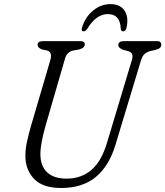

<svg xmlns="http://www.w3.org/2000/svg" viewBox="-20 -900 804 934"><path d="M500.5 -205.5 620.5 -604.5Q626.5 -623 623.5 -634.2Q620.5 -645.5 603.5 -651.5L579.5 -657.5Q555.5 -667 555.5 -680Q555.5 -700 583 -700H743.5Q764.5 -700 764.5 -683.5Q764.5 -673.5 758.8 -667.8Q753 -662 737 -657.5L710.5 -651.5Q692 -646 682 -636.2Q672 -626.5 665 -603.5L542.5 -198Q511 -92.5 446 -39Q381 14.5 277.5 14.5Q186.5 14.5 144.5 -31.2Q102.5 -77 103.5 -144.5Q103.5 -176 112.2 -215Q121 -254 132 -291.5L225.5 -610Q230 -626.5 226.5 -638.5Q223 -650.5 209 -654.5L184.5 -659.5Q163 -667 163 -682.5Q163.5 -700 189.5 -700H370.5Q392.5 -700 392.5 -684.5Q392.5 -676 386.2 -669.8Q380 -663.5 365 -659.5L333.5 -653.5Q305 -646.5 296 -614L202.5 -291.5Q191 -251 184 -216.2Q177 -181.5 176.5 -153Q176 -93.5 208.8 -62.2Q241.5 -31 304 -31Q374.5 -31 424 -72.8Q473.5 -114.5 500.5 -205.5ZM504.5 -831.5Q447.5 -831.5 404.5 -759.5Q395 -747.5 387 -747.5Q373 -747.5 379 -766Q394.5 -817 432.8 -848.5Q471 -880 517.5 -880Q564.5 -880 585.8 -848.2Q607 -816.5 595.5 -765.5Q592 -747.5 578.5 -747.5Q569.5 -747.5 567.5 -759.5Q565 -831.5 504.5 -831.5Z"/></svg>

Font: Fraunces 72pt SuperSoft Light
Style: Italic
Weight: 300
Italic angle: -16°
Version: Version 1.000;[b76b70a41]